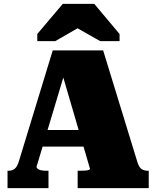

<svg xmlns="http://www.w3.org/2000/svg" viewBox="-20 -974 809 994"><path d="M171 -301H438L442 -215H169ZM288 -640 319 -610 169 -110Q169 -105 175 -100Q181 -95 192.5 -92.5Q204 -90 221 -90H231V0H19V-90H25Q44 -90 57 -101Q70 -112 79 -143L253 -713H514L691 -136Q699 -109 712 -99.5Q725 -90 746 -90H750V0H382V-90H394Q411 -90 422.5 -91Q434 -92 440 -94.5Q446 -97 446 -100ZM468 -954H305L173 -798V-761H266L429 -855H333L499 -761H599V-798Z"/></svg>

Font: Roboto Serif Black
Style: Regular
Weight: 900
Designer: Greg Gazdowicz
Foundry: Commercial Type
Version: Version 1.008